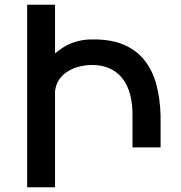

<svg xmlns="http://www.w3.org/2000/svg" viewBox="-20 -793 765 813"><path d="M95 -773H213V-567Q228 -579 244 -590Q260 -601 278.5 -608.5Q297 -616 319.5 -621Q342 -626 371 -626Q448 -627 502 -604.5Q556 -582 590.5 -539.5Q625 -497 641.5 -437Q658 -377 660 -302V-169H541V-297Q543 -403 499 -460Q455 -517 371 -518Q305 -517 262 -487.5Q219 -458 213 -407V0H95Z"/></svg>

Font: Montserrat_am3
Style: Regular
Weight: 400
Designer: Julieta Ulanovsky
Foundry: Julieta Ulanovsky, Armenina letters added by Vahan Hovhannisyan
Version: Version 2.001